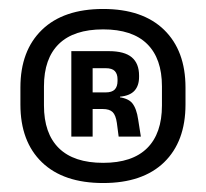

<svg xmlns="http://www.w3.org/2000/svg" viewBox="-20 -669 460 428"><path d="M210 -261Q121.5 -261 73.5 -307.2Q25.5 -353.5 25.5 -436V-474Q25.5 -556 73.5 -602.5Q121.5 -649 210 -649Q298 -649 345.8 -602.5Q393.5 -556 393.5 -474V-436Q393.5 -353.5 345.8 -307.2Q298 -261 210 -261ZM210 -306Q275 -306 308 -338.8Q341 -371.5 341 -434V-476.5Q341 -538.5 308 -571Q275 -603.5 210 -603.5Q144.5 -603.5 111.2 -571Q78 -538.5 78 -476.5V-434Q78 -371.5 111.2 -338.8Q144.5 -306 210 -306ZM244.5 -364.5 240.5 -395Q238 -412.5 231 -419.2Q224 -426 209 -426H171.5V-463H215.5Q229.5 -463 235.8 -469.5Q242 -476 242 -488.5V-492.5Q242 -504 236 -510.5Q230 -517 215.5 -517H171V-555H222.5Q257.5 -555 273.8 -541.2Q290 -527.5 290 -500.5V-497.5Q290 -478 279.8 -466.8Q269.5 -455.5 247.5 -453.5V-447.5L239.5 -453Q265 -451 274.8 -439Q284.5 -427 288 -402.5L294 -364.5ZM139 -364.5V-555H186.5V-450.5V-434.5V-364.5Z"/></svg>

Font: Anek Odia SemiBold
Style: Regular
Weight: 600
Version: Version 1.003